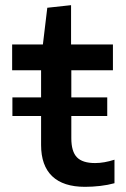

<svg xmlns="http://www.w3.org/2000/svg" viewBox="-20 -712 486 743"><path d="M28 -335H139V-440H27V-540H146L163 -682L255 -692V-540H417V-440H256V-335H395V-263H256V-177Q256 -126 277.5 -103.5Q299 -81 348 -81Q383 -81 423 -94V-3Q398 4 368 7.5Q338 11 309 11Q225 11 182 -30Q139 -71 139 -151V-263H28Z"/></svg>

Font: Encode Sans Wide
Style: Medium
Weight: 500
Designer: Pablo Impallari, Andres Torresi
Foundry: Pablo Impallari, Andres Torresi
Version: Version 1.000; ttfautohint (v1.00) -l 8 -r 50 -G 200 -x 14 -